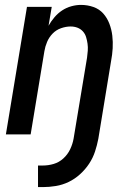

<svg xmlns="http://www.w3.org/2000/svg" viewBox="-20 -548 540 783"><path d="M135 215V127H155Q177 127 199 120.5Q221 114 238.5 98Q256 82 266 61Q276 40 280 18L335 -313Q337 -327 338 -341.5Q339 -356 337 -370Q335 -384 331 -397Q327 -410 318 -420Q309 -430 296 -435Q283 -440 268 -440Q249 -440 229 -433Q209 -426 194.5 -411Q180 -396 172 -377Q164 -358 161 -339L105 0H4L90 -520H191L178 -443Q188 -461 202 -477.5Q216 -494 233.5 -505.5Q251 -517 271 -522.5Q291 -528 310 -528Q337 -528 361 -519.5Q385 -511 401 -493Q417 -475 426 -451.5Q435 -428 438 -402.5Q441 -377 439.5 -351Q438 -325 433 -299L381 18Q376 44 367.5 70Q359 96 343.5 119.5Q328 143 306.5 162.5Q285 182 260 194Q235 206 208 210.5Q181 215 155 215Z"/></svg>

Font: Iosevka Semibold Oblique
Style: Regular
Weight: 600
Italic angle: -9°
Monospace: yes
Designer: Belleve Invis
Foundry: Belleve Invis
Version: Version 32.5.0; ttfautohint (v1.8.4)